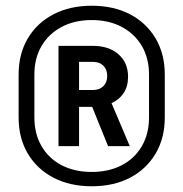

<svg xmlns="http://www.w3.org/2000/svg" viewBox="-20 -760 640 670"><path d="M300 -110Q224 -110 166.5 -140Q109 -170 77 -224Q45 -278 45 -350V-500Q45 -572 77 -626Q109 -680 166.5 -710Q224 -740 300 -740Q377 -740 434 -710Q491 -680 523 -626Q555 -572 555 -500V-350Q555 -278 523 -224Q491 -170 434 -140Q377 -110 300 -110ZM100 -350Q100 -293 125 -250Q150 -207 195 -183.5Q240 -160 300 -160Q360 -160 405 -183.5Q450 -207 475 -250Q500 -293 500 -350V-500Q500 -557 475 -599.5Q450 -642 405 -666Q360 -690 300 -690Q240 -690 195 -666Q150 -642 125 -599.5Q100 -557 100 -500ZM184.1 -250V-600H304Q359.8 -600 393.3 -570.7Q426.9 -541.4 426.9 -492.1Q426.9 -459 411.7 -435.7Q396.6 -412.4 369.2 -400L432.9 -250H357.1L301.7 -387.1H255.9V-250ZM255.9 -445.9H303.9Q327.1 -445.9 340.6 -459.2Q354.1 -472.5 354.1 -495Q354.1 -517.5 340.7 -530.8Q327.3 -544.1 304.1 -544.1H255.9Z"/></svg>

Font: Atlassian Mono
Style: Regular
Weight: 400
Monospace: yes
Designer: Philipp Nurullin, Konstantin Bulenkov
Foundry: Modifications by Atlassian Pty Ltd, manufactured by JetBrains
Version: Version 2.304